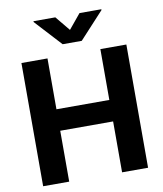

<svg xmlns="http://www.w3.org/2000/svg" viewBox="-100 -1036 947 1116"><g transform="rotate(-10 373.0 -477.5)"><path d="M63.2 0V-727.3H217V-427.2H529.1V-727.3H682.5V0H529.1V-300.4H217V0ZM303.3 -954.5 374.6 -867.9 446 -954.5H574.9V-949.6L430.8 -793.3H318.2L174.4 -949.6V-954.5Z"/></g></svg>

Font: Inter Zeller
Style: Bold
Weight: 700
Designer: Rasmus Andersson; Joe Bland
Foundry: zeller
Version: Version 3.015;git-dec3a8cb1